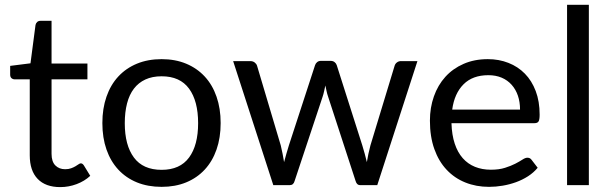

<svg xmlns="http://www.w3.org/2000/svg" viewBox="-20 -756 2498 784"><path d="M226 8Q166 8 133.8 -25.5Q101.5 -59 101.5 -122V-432H40.5Q32.5 -432 27 -436.8Q21.5 -441.5 21.5 -451.5V-487L104.5 -497.5L125 -654Q126.5 -661.5 131.8 -666.2Q137 -671 145.5 -671H190.5V-496.5H337V-432H190.5V-128Q190.5 -96 206 -80.5Q221.5 -65 246 -65Q260 -65 270.2 -68.8Q280.5 -72.5 288 -77Q295.5 -81.5 300.8 -85.2Q306 -89 310 -89Q317 -89 322.5 -80.5L348.5 -38Q325.5 -16.5 293 -4.2Q260.5 8 226 8Z M640 -514.5Q695.5 -514.5 740 -496Q784.5 -477.5 816 -443.5Q847.5 -409.5 864.2 -361.2Q881 -313 881 -253.5Q881 -193.5 864.2 -145.5Q847.5 -97.5 816 -63.5Q784.5 -29.5 740 -11.2Q695.5 7 640 7Q584 7 539.2 -11.2Q494.5 -29.5 463 -63.5Q431.5 -97.5 414.8 -145.5Q398 -193.5 398 -253.5Q398 -313 414.8 -361.2Q431.5 -409.5 463 -443.5Q494.5 -477.5 539.2 -496Q584 -514.5 640 -514.5ZM640 -62.5Q715 -62.5 752 -112.8Q789 -163 789 -253Q789 -343.5 752 -394Q715 -444.5 640 -444.5Q602 -444.5 573.8 -431.5Q545.5 -418.5 526.8 -394Q508 -369.5 498.8 -333.8Q489.5 -298 489.5 -253Q489.5 -163 526.8 -112.8Q564 -62.5 640 -62.5Z M1684.5 -506.5 1520.5 0H1450Q1437 0 1432 -17L1320 -360.5Q1316 -372 1313.5 -383.8Q1311 -395.5 1308.5 -407Q1306 -395.5 1303.5 -383.8Q1301 -372 1297 -360L1183 -17Q1178.5 0 1163 0H1096L932 -506.5H1002Q1012.5 -506.5 1019.8 -501Q1027 -495.5 1029.5 -488L1126.5 -162Q1135 -126 1140 -94Q1144.5 -110.5 1149.2 -127.5Q1154 -144.5 1159.5 -162L1266.5 -490Q1269 -497.5 1275.2 -502.5Q1281.5 -507.5 1290.5 -507.5H1329.5Q1339.5 -507.5 1346 -502.5Q1352.5 -497.5 1355 -490L1459.5 -162Q1465 -144.5 1469.5 -127.5Q1474 -110.5 1478 -94Q1480.5 -110.5 1484.2 -127.2Q1488 -144 1492.5 -162L1591.5 -488Q1594 -496 1601 -501.2Q1608 -506.5 1617.5 -506.5Z M2103.5 -308.5Q2103.5 -339.5 2094.8 -365.2Q2086 -391 2069.2 -409.8Q2052.5 -428.5 2028.5 -438.8Q2004.5 -449 1974 -449Q1910 -449 1872.8 -411.8Q1835.5 -374.5 1826.5 -308.5ZM2175.5 -71Q2159 -51 2136 -36.2Q2113 -21.5 2086.8 -12Q2060.5 -2.5 2032.5 2.2Q2004.5 7 1977 7Q1924.5 7 1880.2 -10.8Q1836 -28.5 1803.8 -62.8Q1771.5 -97 1753.5 -147.5Q1735.5 -198 1735.5 -263.5Q1735.5 -316.5 1751.8 -362.5Q1768 -408.5 1798.5 -442.2Q1829 -476 1873 -495.2Q1917 -514.5 1972 -514.5Q2017.5 -514.5 2056.2 -499.2Q2095 -484 2123.2 -455.2Q2151.5 -426.5 2167.5 -384.2Q2183.5 -342 2183.5 -288Q2183.5 -267 2179 -260Q2174.5 -253 2162 -253H1823.5Q1825 -205 1836.8 -169.5Q1848.5 -134 1869.5 -110.2Q1890.5 -86.5 1919.5 -74.8Q1948.5 -63 1984.5 -63Q2018 -63 2042.2 -70.8Q2066.5 -78.5 2084 -87.5Q2101.5 -96.5 2113.2 -104.2Q2125 -112 2133.5 -112Q2144.5 -112 2150.5 -103.5Z M2384.5 -736.5V0H2295.5V-736.5Z"/></svg>

Font: Lato 2
Style: Regular
Weight: 400
Designer: Lukasz Dziedzic with Adam Twardoch and Botio Nikoltchev
Foundry: tyPoland Lukasz Dziedzic
Version: Version 2.015; 2015-08-06; http://www.latofonts.com/